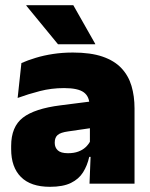

<svg xmlns="http://www.w3.org/2000/svg" viewBox="-20 -708 578 740"><path d="M325 0 330 -126 326.5 -130.5V-283.5L325 -301.5Q325 -336 302.8 -352.2Q280.5 -368.5 227 -368.5Q178.5 -368.5 133.8 -357Q89 -345.5 48 -330.5L62.5 -465Q87.5 -476 118 -485.2Q148.5 -494.5 184.5 -500Q220.5 -505.5 261 -505.5Q329.5 -505.5 375.2 -489.8Q421 -474 448 -445.2Q475 -416.5 486.8 -377Q498.5 -337.5 498.5 -290V0ZM172.5 12Q98.5 12 60.8 -25.8Q23 -63.5 23 -133V-145.5Q23 -219.5 68.2 -254.5Q113.5 -289.5 213 -302L338.5 -318L349 -217L242.5 -201.5Q213.5 -197.5 202.2 -187.8Q191 -178 191 -159V-157Q191 -139.5 202.8 -128.5Q214.5 -117.5 242 -117.5Q265 -117.5 281.8 -123.8Q298.5 -130 309.8 -140.5Q321 -151 327.5 -163.5L352.5 -103.5H324Q316.5 -70 300.2 -44Q284 -18 253.5 -3Q223 12 172.5 12ZM262.5 -688 347 -539V-537.5H203.5L81.5 -686V-688Z"/></svg>

Font: Anek Latin ExtraBold
Style: Regular
Weight: 800
Designer: Yesha Goshar
Foundry: Ek Type
Version: Version 1.003